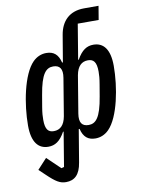

<svg xmlns="http://www.w3.org/2000/svg" viewBox="-101 -808 803 1088"><g transform="rotate(-10 300.0 -264.0)"><path d="M315 -613.3 289.1 -459.2H284.8C272.7 -507.8 247.2 -528.1 204.9 -528.1C177.9 -528.1 150.6 -517.8 127.8 -495C63.9 -431.1 32.3 -262.8 32.3 -140.6C32.3 -44.7 68.5 -2.8 125.7 -2.8C163.7 -2.8 193.2 -20.6 221.6 -72.1H225.1L192.5 125.4L176.8 129.6L101.2 57.2L46.5 116.5L82.4 150.6C131.7 197.8 155.5 212 189.6 212C238.3 212 269.9 184.3 280.9 115.4L312.1 -71.7H316.8C328.5 -23.1 354.8 -2.8 397 -2.8C424.4 -2.8 451.3 -13.1 474.1 -35.9C538 -99.8 569.6 -268.1 569.6 -390.3C569.6 -486.2 533.7 -528.1 476.2 -528.1C438.2 -528.1 409.1 -509.9 380.3 -458.8H376.8L410.2 -660.9H530.5L543.7 -740.1H460.2C375.4 -740.1 327.8 -690 315 -613.3ZM122.9 -157.3C122.9 -177.2 123.9 -197.4 129.6 -230.5L141 -297.6C160.9 -417.6 189.6 -446.4 230.5 -446.4C268.1 -446.4 285.5 -423.3 277 -372.5L241.5 -157.7C232.2 -106.9 207.7 -84.5 171.5 -84.5C139.9 -84.5 122.9 -101.9 122.9 -157.3ZM324.9 -158 360.4 -372.9C369.7 -423.7 394.5 -446.4 430.4 -446.4C462.4 -446.4 479.4 -428.6 479.4 -373.2C479.4 -353.3 478 -333.5 472.3 -300.4L460.9 -233C441.1 -112.9 412.3 -84.5 371.8 -84.5C333.8 -84.5 316.8 -107.2 324.9 -158Z"/></g></svg>

Font: Margiela Mono Italic Medium It
Style: Regular
Weight: 500
Designer: Mike Abbink, Paul van der Laan, Pieter van Rosmalen
Foundry: Bold Monday
Version: Version 2.003 2021